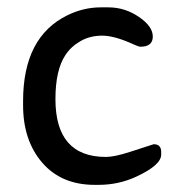

<svg xmlns="http://www.w3.org/2000/svg" viewBox="-20 -504 501 524"><path d="M249 0.5H238.3Q147.5 0.5 95.2 -60.1Q43 -120.6 43 -216.8V-228Q43 -403.3 164.1 -462.4Q208 -483.9 254.9 -483.9H275.9Q320.8 -483.9 358.9 -458Q397 -432.1 397 -404.3Q397 -376.5 363.3 -376.5Q358.4 -376.5 344.7 -382.8Q292.5 -406.7 259 -406.7Q225.6 -406.7 199.7 -391.8Q173.8 -377 158.7 -354Q131.3 -313 131.3 -233.4Q131.3 -75.7 269 -75.7Q292.5 -75.7 334.5 -89.4L399.4 -110.4Q419.9 -110.4 419.9 -89.4V-82Q419.9 -53.2 351.1 -21.5Q303.2 0.5 249 0.5Z"/></svg>

Font: Averia Sans Libre Light
Style: Regular
Weight: 300
Version: Version 1.002